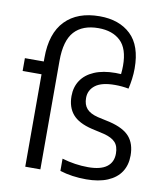

<svg xmlns="http://www.w3.org/2000/svg" viewBox="-90 -891 832 975"><g transform="rotate(10 326.0 -404.0)"><path d="M622 -148.5Q622 -99 598.8 -63.8Q575.5 -28.5 530.2 -9.5Q485 9.5 420.5 9.5Q346 9.5 284.5 -10V-73Q352.5 -53 419 -53Q483.5 -53 515.2 -76.8Q547 -100.5 547 -145Q547 -183 528.5 -203Q510 -223 469 -233.5L405 -248Q335.5 -264.5 304.8 -300.5Q274 -336.5 274 -394.5Q274 -440.5 297 -475.2Q320 -510 365 -529.2Q410 -548.5 474.5 -548.5Q492 -548.5 502.5 -547.5Q505 -571 505 -591Q505 -679 463.5 -718.2Q422 -757.5 350 -757.5Q268 -757.5 225.5 -710.8Q183 -664 183 -560V0H105V-476.5H7.5V-542.5H105V-561.5Q105 -688 168 -753Q231 -818 345.5 -818Q446.5 -818 506 -761.5Q565.5 -705 565.5 -587.5Q565.5 -561 561.8 -532.5Q558 -504 552.5 -481.5Q518.5 -488 482 -488Q413.5 -488 381 -463Q348.5 -438 348.5 -397.5Q348.5 -363 366.5 -342.5Q384.5 -322 424.5 -312L488.5 -298Q560 -280.5 591 -244.8Q622 -209 622 -148.5Z"/></g></svg>

Font: Encode Sans Semi Condensed
Style: Regular
Weight: 400
Width: 4
Designer: Multiple Designers
Foundry: Impallari Type
Version: Version 2.000